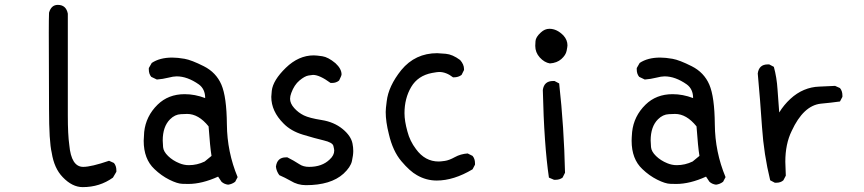

<svg xmlns="http://www.w3.org/2000/svg" viewBox="-20 -755 3540 787"><path d="M319 12Q276 12 237 -29Q202 -65 192 -129Q181 -175 181 -308L180 -621Q180 -677 181 -703Q190 -735 217 -735Q251 -735 258 -699V-282Q258 -203 264 -161Q272 -71 321 -71Q354 -71 427 -96L447 -87Q457 -75 457 -57V-51L443 -27Q389 12 319 12Z M915 2Q899 0 888 -10L874 -31Q808 -1 752 -1Q748 -1 727.5 -1.5Q707 -2 674 -18.5Q641 -35 613 -62Q569 -103 569 -178Q569 -189 571 -214Q578 -279 626 -326Q670 -369 737 -369Q779 -369 821 -353Q821 -390 795 -409Q748 -442 704 -442Q691 -442 669.5 -436.5Q648 -431 623 -429L600 -440Q590 -452 590 -470V-476L602 -497Q635 -519 686 -519Q708 -519 736.5 -514Q765 -509 815.5 -483.5Q866 -458 887.5 -408Q909 -358 910 -245Q911 -132 954 -29L944 -10Q931 0 915 2ZM754 -78Q788 -78 819 -93L847 -116Q841 -152 835 -237Q794 -288 747 -288Q746 -288 721.5 -287Q697 -286 677 -266Q647 -236 647 -179Q647 -170 648.5 -152Q650 -134 669 -115.5Q688 -97 715 -86Q734 -78 754 -78Z M1234 4Q1200 4 1171 -14Q1148 -27 1125 -37Q1113 -53 1111 -72Q1116 -110 1152 -110H1158Q1184 -97 1207 -82Q1223 -71 1247 -71Q1300 -71 1331 -101Q1350 -118 1350 -138Q1350 -143 1346.5 -157Q1343 -171 1307 -179.5Q1271 -188 1221.5 -203Q1172 -218 1142 -249Q1092 -299 1092 -358L1094 -383Q1099 -426 1151.5 -477Q1204 -528 1266 -528Q1277 -528 1301 -524.5Q1325 -521 1355 -496Q1380 -473 1380 -450Q1380 -445 1370 -425Q1358 -415 1341 -415H1335Q1290 -448 1263 -448Q1260 -448 1244.5 -445.5Q1229 -443 1207.5 -425Q1186 -407 1174 -374Q1169 -361 1169 -350Q1169 -331 1186 -312Q1203 -293 1225.5 -282Q1248 -271 1298.5 -263Q1349 -255 1384 -226.5Q1419 -198 1425 -166Q1428 -151 1428 -136Q1428 -119 1422.5 -94.5Q1417 -70 1388 -43Q1336 4 1234 4Z M1770 -15Q1727 -15 1689 -37Q1660 -53 1625 -94.5Q1590 -136 1574 -205Q1561 -256 1561 -296Q1561 -309 1565 -339Q1572 -402 1625 -468Q1682 -537 1772 -537Q1780 -537 1807.5 -534.5Q1835 -532 1866 -509Q1882 -491 1882 -472V-468L1872 -448Q1859 -438 1840 -438H1837Q1809 -460 1780 -460Q1773 -460 1751 -456Q1693 -445 1665.5 -398.5Q1638 -352 1638 -291Q1638 -259 1650 -216Q1660 -177 1685 -144Q1722 -93 1778 -93Q1786 -93 1803.5 -95.5Q1821 -98 1844.5 -111Q1868 -124 1897 -126L1917 -116Q1927 -104 1927 -86V-80L1917 -61Q1840 -15 1770 -15Z M2257 -18H2251L2230 -27Q2210 -164 2205 -386Q2210 -423 2247 -423H2253L2272 -413Q2292 -233 2296 -47L2286 -27Q2274 -18 2257 -18ZM2234 -495Q2211 -499 2192.5 -519.5Q2174 -540 2174 -567Q2174 -570 2175 -586.5Q2176 -603 2197 -622Q2213 -637 2232 -637Q2263 -637 2290 -609Q2306 -591 2306 -569Q2306 -564 2302.5 -546.5Q2299 -529 2281 -513Q2263 -497 2234 -495Z M2915 2Q2899 0 2888 -10L2874 -31Q2808 -1 2752 -1Q2748 -1 2727.5 -1.5Q2707 -2 2674 -18.5Q2641 -35 2613 -62Q2569 -103 2569 -178Q2569 -189 2571 -214Q2578 -279 2626 -326Q2670 -369 2737 -369Q2779 -369 2821 -353Q2821 -390 2795 -409Q2748 -442 2704 -442Q2691 -442 2669.5 -436.5Q2648 -431 2623 -429L2600 -440Q2590 -452 2590 -470V-476L2602 -497Q2635 -519 2686 -519Q2708 -519 2736.5 -514Q2765 -509 2815.5 -483.5Q2866 -458 2887.5 -408Q2909 -358 2910 -245Q2911 -132 2954 -29L2944 -10Q2931 0 2915 2ZM2754 -78Q2788 -78 2819 -93L2847 -116Q2841 -152 2835 -237Q2794 -288 2747 -288Q2746 -288 2721.5 -287Q2697 -286 2677 -266Q2647 -236 2647 -179Q2647 -170 2648.5 -152Q2650 -134 2669 -115.5Q2688 -97 2715 -86Q2734 -78 2754 -78Z M3162 -6H3156L3137 -16Q3111 -122 3103.5 -233.5Q3096 -345 3086 -454Q3091 -491 3127 -491H3133L3152 -481Q3164 -437 3167 -389Q3170 -341 3174 -294Q3193 -325 3219.5 -349.5Q3246 -374 3276 -386.5Q3306 -399 3338 -400Q3370 -401 3403 -403L3423 -394Q3433 -382 3433 -364V-358L3423 -339Q3387 -334 3344 -330Q3273 -322 3225 -218Q3199 -165 3199 -92L3201 -35L3191 -16Q3180 -6 3162 -6Z"/></svg>

Font: Xiaolai Mono SC
Style: Regular
Weight: 400
Monospace: yes
Designer: LXGW / Nozomi Seto
Version: Version 3.113;September 30, 2024